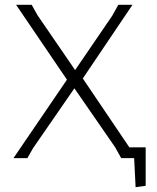

<svg xmlns="http://www.w3.org/2000/svg" viewBox="-20 -659 654 800"><path d="M485 0 460 -45 290 -291 118 -42 94 0H36L259 -327L47 -639H112L136 -596L293 -367L448 -594L473 -639H532L325 -332L519 -45H587V115L545 121L539 0Z"/></svg>

Font: Alegreya Sans Light
Style: Regular
Weight: 300
Designer: Juan Pablo del Peral
Foundry: Huerta Tipografica
Version: Version 2.007